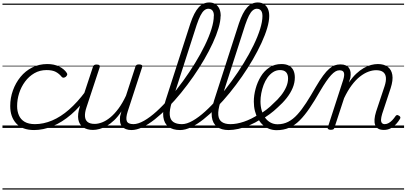

<svg xmlns="http://www.w3.org/2000/svg" viewBox="-20 -1039 3301 1559"><path d="M258 17Q161 17 112 -36.5Q63 -90 63 -178Q63 -244 85 -305Q107 -366 146.5 -414.5Q186 -463 241.5 -491Q297 -519 364 -519Q420 -519 461 -498.5Q502 -478 522 -447Q528 -438 525.5 -431Q523 -424 514 -415Q503 -408 495 -408Q487 -408 480 -416Q461 -440 433.5 -455Q406 -470 358 -470Q303 -470 259 -444.5Q215 -419 183.5 -376.5Q152 -334 135.5 -282.5Q119 -231 119 -177Q119 -136 133.5 -102.5Q148 -69 180 -50Q212 -31 265 -31Q275 -31 279.5 -23.5Q284 -16 283 -6.5Q282 3 275.5 10Q269 17 258 17ZM0 490H524V500H0ZM0 -20H524V0H0ZM0 -505H524V-500H0ZM0 -1010H524V-1000H0Z M256 17Q244 17 239 10Q234 3 234.5 -6.5Q235 -16 242 -23.5Q249 -31 263 -31Q333 -31 403 -60.5Q473 -90 540.5 -149Q608 -208 673 -295Q679 -303 688 -299.5Q697 -296 702 -287.5Q707 -279 700 -270Q632 -173 558 -109.5Q484 -46 407.5 -14.5Q331 17 256 17ZM524 490V500ZM524 -20V0ZM524 -505V-500ZM524 -1010V-1000Z M735 16Q688 16 656 -5Q624 -26 616 -68.5Q608 -111 629 -176L734 -494Q738 -506 744.5 -510.5Q751 -515 764 -515Q781 -515 787 -509Q793 -503 789 -491L682 -167Q668 -125 670 -94.5Q672 -64 691.5 -48.5Q711 -33 749 -33Q777 -33 809.5 -45.5Q842 -58 875.5 -85.5Q909 -113 941.5 -156.5Q974 -200 1003 -262L1079 -496Q1083 -508 1089 -512Q1095 -516 1109 -516Q1125 -516 1131.5 -510.5Q1138 -505 1134 -493L1017 -134Q1000 -81 1009.5 -56Q1019 -31 1064 -31Q1074 -31 1077.5 -23.5Q1081 -16 1079.5 -7Q1078 2 1070 9.5Q1062 17 1048 17Q1022 17 1002.5 9.5Q983 2 971 -12Q959 -26 955.5 -47Q952 -68 955 -94L966 -135Q938 -92 907.5 -63Q877 -34 846.5 -16.5Q816 1 787.5 8.5Q759 16 735 16ZM524 490H1195V500H524ZM524 -20H1195V0H524ZM524 -505H1195V-500H524ZM524 -1010H1195V-1000H524Z M1048 17Q1035 17 1031.5 9.5Q1028 2 1031 -7Q1034 -16 1042.5 -23.5Q1051 -31 1063 -31Q1101 -31 1149.5 -58.5Q1198 -86 1251.5 -134.5Q1305 -183 1359.5 -246Q1414 -309 1466 -380.5Q1518 -452 1563.5 -526Q1609 -600 1643.5 -671Q1678 -742 1697 -803Q1716 -864 1716 -909Q1716 -922 1724.5 -928.5Q1733 -935 1743.5 -935Q1754 -935 1762.5 -928.5Q1771 -922 1771 -909Q1771 -867 1754.5 -811Q1738 -755 1708 -690Q1678 -625 1638 -556Q1598 -487 1550 -418Q1502 -349 1450 -285Q1398 -221 1344 -166.5Q1290 -112 1237.5 -70.5Q1185 -29 1137 -6Q1089 17 1048 17ZM1194 490V500ZM1194 -20V0ZM1194 -505V-500ZM1194 -1010V-1000Z M1442 17Q1384 17 1348.5 -9.5Q1313 -36 1306 -90Q1299 -144 1325 -225L1526 -849Q1556 -938 1592.5 -978.5Q1629 -1019 1679 -1019Q1708 -1019 1729 -1005.5Q1750 -992 1761 -968Q1772 -944 1772 -910Q1772 -898 1763.5 -891.5Q1755 -885 1744.5 -885Q1734 -885 1725.5 -891.5Q1717 -898 1717 -910Q1717 -929 1712 -941.5Q1707 -954 1697 -961Q1687 -968 1672 -968Q1654 -968 1638 -954.5Q1622 -941 1607.5 -912.5Q1593 -884 1577 -837L1375 -209Q1355 -144 1358.5 -105Q1362 -66 1387.5 -48.5Q1413 -31 1457 -31Q1467 -31 1471.5 -23.5Q1476 -16 1474 -7Q1472 2 1463.5 9.5Q1455 17 1442 17ZM1195 490H1589V500H1195ZM1195 -20H1589V0H1195ZM1195 -505H1589V-500H1195ZM1195 -1010H1589V-1000H1195Z M1443 17Q1430 17 1426.5 9.5Q1423 2 1426 -7Q1429 -16 1437.5 -23.5Q1446 -31 1458 -31Q1496 -31 1544.5 -58.5Q1593 -86 1646.5 -134.5Q1700 -183 1754.5 -246Q1809 -309 1861 -380.5Q1913 -452 1958.5 -526Q2004 -600 2038.5 -671Q2073 -742 2092 -803Q2111 -864 2111 -909Q2111 -922 2119.5 -928.5Q2128 -935 2138.5 -935Q2149 -935 2157.5 -928.5Q2166 -922 2166 -909Q2166 -867 2149.5 -811Q2133 -755 2103 -690Q2073 -625 2033 -556Q1993 -487 1945 -418Q1897 -349 1845 -285Q1793 -221 1739 -166.5Q1685 -112 1632.5 -70.5Q1580 -29 1532 -6Q1484 17 1443 17ZM1589 490V500ZM1589 -20V0ZM1589 -505V-500ZM1589 -1010V-1000Z M1836 17Q1778 17 1742.5 -9.5Q1707 -36 1700 -90Q1693 -144 1719 -225L1920 -849Q1950 -938 1986.5 -978.5Q2023 -1019 2073 -1019Q2102 -1019 2123 -1005.5Q2144 -992 2155 -968Q2166 -944 2166 -910Q2166 -898 2157.5 -891.5Q2149 -885 2138.5 -885Q2128 -885 2119.5 -891.5Q2111 -898 2111 -910Q2111 -929 2106 -941.5Q2101 -954 2091 -961Q2081 -968 2066 -968Q2048 -968 2032 -954.5Q2016 -941 2001.5 -912.5Q1987 -884 1971 -837L1769 -209Q1749 -144 1752.5 -105Q1756 -66 1781.5 -48.5Q1807 -31 1851 -31Q1861 -31 1865.5 -23.5Q1870 -16 1868 -7Q1866 2 1857.5 9.5Q1849 17 1836 17ZM1589 490H1983V500H1589ZM1589 -20H1983V0H1589ZM1589 -505H1983V-500H1589ZM1589 -1010H1983V-1000H1589Z M1836 17Q1824 17 1820 9.5Q1816 2 1819 -7Q1822 -16 1831 -23.5Q1840 -31 1852 -31Q1902 -31 1961 -51Q2020 -71 2080 -110Q2087 -115 2094 -111.5Q2101 -108 2105 -100.5Q2109 -93 2108 -84.5Q2107 -76 2100 -72Q2052 -42 2005.5 -22Q1959 -2 1916 7.5Q1873 17 1836 17ZM1983 490V500ZM1983 -20V0ZM1983 -505V-500ZM1983 -1010V-1000Z M2077 -105Q2111 -124 2143 -148.5Q2175 -173 2201 -200Q2236 -231 2262 -264Q2288 -297 2303.5 -332Q2319 -367 2319 -402Q2319 -435 2303 -452.5Q2287 -470 2253 -470Q2243 -470 2238.5 -477Q2234 -484 2235.5 -494Q2237 -504 2244.5 -511.5Q2252 -519 2265 -519Q2304 -519 2328 -505Q2352 -491 2363 -466.5Q2374 -442 2374 -410Q2374 -367 2356.5 -325Q2339 -283 2307.5 -243Q2276 -203 2234 -166Q2204 -137 2169 -111.5Q2134 -86 2097 -65ZM1983 490H2427V500H1983ZM1983 -20H2427V0H1983ZM1983 -505H2427V-500H1983ZM1983 -1010H2427V-1000H1983Z M2226 18Q2194 18 2165.5 7Q2137 -4 2114.5 -24.5Q2092 -45 2075.5 -73.5Q2059 -102 2050 -137.5Q2041 -173 2041 -214Q2041 -265 2055.5 -318.5Q2070 -372 2097.5 -417.5Q2125 -463 2167 -491Q2209 -519 2265 -519Q2275 -519 2278.5 -511.5Q2282 -504 2280 -494Q2278 -484 2271 -477Q2264 -470 2254 -470Q2223 -470 2197.5 -453.5Q2172 -437 2152.5 -410Q2133 -383 2120.5 -349.5Q2108 -316 2101.5 -281.5Q2095 -247 2095 -216Q2095 -176 2105 -141.5Q2115 -107 2133.5 -82Q2152 -57 2177.5 -43.5Q2203 -30 2234 -30Q2281 -30 2320 -50Q2359 -70 2394.5 -109Q2430 -148 2466 -203.5Q2502 -259 2543 -331Q2577 -389 2604 -425.5Q2631 -462 2654 -481.5Q2677 -501 2698 -508.5Q2719 -516 2742 -516Q2753 -516 2757.5 -509Q2762 -502 2760.5 -492.5Q2759 -483 2752 -475.5Q2745 -468 2734 -468Q2719 -468 2703 -458.5Q2687 -449 2668.5 -429Q2650 -409 2628 -377Q2606 -345 2579 -299Q2534 -220 2493.5 -160.5Q2453 -101 2413 -61Q2373 -21 2327.5 -1.5Q2282 18 2226 18ZM2427 490H2552V500H2427ZM2427 -20H2552V0H2427ZM2427 -505H2552V-500H2427ZM2427 -1010H2552V-1000H2427Z M2665 15Q2654 15 2646 10Q2638 5 2642 -6L2766 -388Q2779 -429 2772.5 -448.5Q2766 -468 2739 -468Q2730 -468 2725.5 -475.5Q2721 -483 2722 -492.5Q2723 -502 2729.5 -509Q2736 -516 2746 -516Q2770 -516 2787 -508.5Q2804 -501 2814 -486.5Q2824 -472 2826.5 -452.5Q2829 -433 2825 -408L2813 -369Q2842 -412 2872.5 -440.5Q2903 -469 2933.5 -486.5Q2964 -504 2993 -511.5Q3022 -519 3048 -519Q3097 -519 3127.5 -497Q3158 -475 3165.5 -431.5Q3173 -388 3152 -323L3083 -114Q3075 -87 3074 -68.5Q3073 -50 3081 -40.5Q3089 -31 3104 -31Q3121 -31 3137 -40.5Q3153 -50 3166.5 -64.5Q3180 -79 3190 -94Q3194 -101 3201 -104Q3208 -107 3219 -100Q3230 -94 3231 -86.5Q3232 -79 3226 -71Q3215 -52 3196.5 -31.5Q3178 -11 3153 2.5Q3128 16 3097 16Q3069 16 3051.5 6Q3034 -4 3026.5 -23.5Q3019 -43 3021 -70.5Q3023 -98 3034 -133L3103 -340Q3116 -380 3113.5 -409Q3111 -438 3091.5 -453.5Q3072 -469 3034 -469Q3004 -469 2970.5 -456.5Q2937 -444 2902.5 -417Q2868 -390 2835.5 -346.5Q2803 -303 2774 -242L2696 -4Q2694 6 2687.5 10.5Q2681 15 2665 15ZM2552 490H3261V500H2552ZM2552 -20H3261V0H2552ZM2552 -505H3261V-500H2552ZM2552 -1010H3261V-1000H2552Z"/></svg>

Font: Playwrite MX Guides
Style: Regular
Weight: 400
Designer: Veronika Burian, José Scaglione
Foundry: TypeTogether
Version: Version 1.003